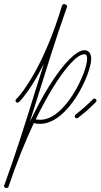

<svg xmlns="http://www.w3.org/2000/svg" viewBox="-86 -604 493 941"><path d="M-7 -118C-11 -114 -11 -108 -7 -104C-3 -100 3 -100 7 -104L12 -109C26 -123 61 -166 103 -242C111 -257 120 -273 129 -291C113 -240 97 -190 81 -139C38 0 -6 141 -65 304C-66 304 -66 305 -66 305V307C-66 308 -66 309 -66 309V310C-65 310 -65 311 -65 311C-65 312 -65 312 -65 312C-64 312 -64 313 -64 313L-63 314C-63 314 -63 314 -62 315C-62 315 -61 315 -61 316C-61 316 -61 316 -60 316H-59C-59 317 -58 317 -58 317H-53C-52 317 -51 317 -51 317H-50C-50 316 -49 316 -49 316C-48 316 -48 316 -48 315H-47L-46 314C-46 314 -46 314 -45 313C-45 313 -45 312 -44 312C-44 312 -44 312 -44 311V310C-4 192 38 88 80 -1C84 0 88 1 92 2C98 2 104 3 111 3C179 3 242 -58 288 -129C333 -200 361 -279 361 -316C361 -325 359 -335 355 -343C349 -352 341 -358 327 -358C291 -358 226 -298 153 -179C123 -131 92 -73 60 -6C74 -49 87 -91 100 -133C144 -273 186 -411 242 -569H243C242 -569 243 -569 243 -569C243 -569 243 -570 243 -571C243 -571 243 -571 243 -572V-573C243 -574 243 -574 243 -574C243 -575 242 -575 242 -575C242 -576 242 -576 242 -577H241C241 -578 241 -578 240 -579C239 -580 239 -580 239 -580C238 -580 238 -581 238 -581H237L232 -583L231 -584C231 -583 231 -584 231 -584C230 -584 230 -584 229 -584H228H227C226 -584 226 -584 226 -584C225 -584 225 -583 224 -583C224 -583 224 -583 223 -583C223 -583 223 -582 222 -582C222 -582 222 -582 221 -581C220 -580 220 -580 220 -579C219 -579 219 -579 219 -578L218 -577C175 -433 127 -326 86 -252C45 -178 12 -137 -2 -123ZM95 -18C93 -19 91 -19 89 -19C117 -76 144 -126 170 -169C236 -276 293 -338 327 -338C332 -338 336 -336 338 -333C340 -328 341 -322 341 -316C341 -282 314 -207 271 -140C230 -75 173 -17 111 -17C106 -17 100 -17 95 -18ZM284 -42C280 -39 279 -32 282 -28C285 -24 292 -23 296 -26C310 -37 324 -49 338 -60C351 -72 363 -83 373 -93L384 -104C388 -108 388 -114 384 -118C380 -122 374 -122 370 -118L359 -107C350 -98 337 -87 324 -75C311 -64 297 -52 284 -42Z"/></svg>

Font: Mistral SingleLine OTF-SVG Regular
Style: Regular
Weight: 300
Designer: François Chastanet, Élisa Garzelli, Anais Alves, Morgane Autin
Foundry: institut supérieur des arts et du design Toulouse / isdaT
Version: Version 1.000;hotconv 1.0.117;makeotfexe 2.5.65602 DEVELOPME